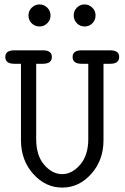

<svg xmlns="http://www.w3.org/2000/svg" viewBox="-20 -839 565 870"><path d="M4 -581Q4 -611 45 -611H174Q215 -611 215 -581Q215 -550 174 -550H144V-209Q144 -134 180.5 -92Q217 -50 262 -50Q306 -50 343 -92.5Q380 -135 380 -209V-550H350Q309 -550 309 -581Q309 -611 350 -611H479Q520 -611 520 -581Q520 -550 479 -550H449V-204Q449 -113 393.5 -51Q338 11 262 11Q186 11 130.5 -51Q75 -113 75 -204V-550H45Q4 -550 4 -581ZM160 -719Q138 -719 123.5 -733.5Q109 -748 109 -769Q109 -790 124 -804.5Q139 -819 159 -819Q179 -819 194 -804.5Q209 -790 209 -769Q209 -748 194 -733.5Q179 -719 160 -719ZM314 -769Q314 -790 328.5 -804.5Q343 -819 363 -819Q383 -819 398 -804.5Q413 -790 413 -769Q413 -748 398.5 -733.5Q384 -719 364 -719Q342 -719 328 -734Q314 -749 314 -769Z"/></svg>

Font: CMU Typewriter Text
Style: Regular
Weight: 500
Monospace: yes
Version: Version 0.7.0